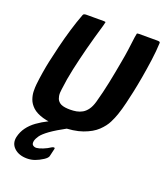

<svg xmlns="http://www.w3.org/2000/svg" viewBox="-165 -782 984 1149"><g transform="rotate(20 327.0 -208.0)"><path d="M265 9Q196 9 152.5 -4Q109 -17 86 -38.5Q63 -60 54 -85.5Q45 -111 44.5 -135.5Q44 -160 46 -179Q50 -217 57 -259.5Q64 -302 71 -334Q81 -380 95 -437.5Q109 -495 126.5 -553.5Q144 -612 163 -662Q165 -669 171 -671Q177 -673 185 -673Q213 -673 240.5 -673Q268 -673 296 -673Q307 -673 307 -669.5Q307 -666 301 -645Q289 -605 277.5 -564Q266 -523 255 -481Q236 -407 221 -339Q206 -271 198 -203Q194 -178 197 -160.5Q200 -143 208 -132Q216 -121 228 -115.5Q240 -110 255 -108Q270 -106 286 -106Q307 -106 326.5 -109.5Q346 -113 363.5 -123Q381 -133 395 -152.5Q409 -172 418 -203Q437 -271 451 -339Q465 -407 478 -481Q486 -523 491.5 -564Q497 -605 502 -645Q505 -666 506.5 -669.5Q508 -673 520 -673Q549 -673 578 -673Q607 -673 636 -673Q645 -673 650 -671Q655 -669 654 -662Q652 -612 644 -553.5Q636 -495 626 -437.5Q616 -380 606 -334Q599 -302 589 -259.5Q579 -217 566 -179Q558 -155 542.5 -123.5Q527 -92 495 -61.5Q463 -31 407.5 -11Q352 9 265 9ZM144 257Q92 257 62 229Q32 201 41 158Q49 123 69.5 95Q90 67 120.5 45Q151 23 189 4Q202 -2 216.5 -7Q231 -12 247 -12H318Q326 -12 325.5 -7.5Q325 -3 317 2Q247 40 212 65.5Q177 91 164 109.5Q151 128 147 144Q143 164 153 171.5Q163 179 176 178Q191 177 216 167Q241 157 260 144Q268 139 274.5 139.5Q281 140 279 148L269 191Q268 201 260.5 209Q253 217 242 224Q217 240 193.5 248.5Q170 257 144 257Z"/></g></svg>

Font: Glory ExtraBold
Style: Italic
Weight: 800
Italic angle: -12°
Version: Version 1.011